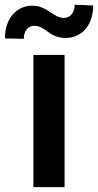

<svg xmlns="http://www.w3.org/2000/svg" viewBox="-59 -772 404 792"><path d="M39.1 -611.9C39.1 -644.2 56.8 -665.8 82 -665.8C128.9 -665.8 143.5 -615.1 212.4 -615.4C275.6 -615.8 324.9 -664.8 325.6 -749.3L249.3 -752.5C248.9 -720.9 231.9 -698.2 204.9 -698.2C160.5 -697.8 136.4 -748.6 74.6 -748.6C11 -748.6 -38.7 -698.2 -38.7 -613.6ZM78.8 0H207.4V-545.5H78.8Z"/></svg>

Font: TID UI Semi Bold
Style: Regular
Weight: 600
Designer: The TID Project Authors
Foundry: Bakken & Bæck
Version: Version 1.001;hotconv 1.0.109;makeotfexe 2.5.65596